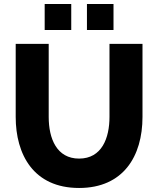

<svg xmlns="http://www.w3.org/2000/svg" viewBox="-20 -928 787 954"><path d="M202 -779H334V-908H202ZM412 -779H544V-908H412ZM373 6C592 6 688 -151 688 -347V-710H524V-347C524 -242 486 -140 373 -140C262 -140 222 -239 222 -347V-710H58V-347C58 -161 146 6 373 6Z"/></svg>

Font: FIGSv2-sans-serif ExtraBold
Style: Regular
Weight: 800
Designer: Matt McInerney, Pablo Impallari, Rodrigo Fuenzalida,Mirko Velimirovic
Foundry: Matt McInerney, Pablo Impallari, Rodrigo Fuenzalida
Version: Version 4.021;hotconv 1.0.109;makeotfexe 2.5.65596